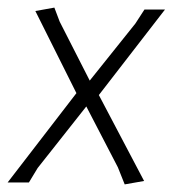

<svg xmlns="http://www.w3.org/2000/svg" viewBox="-25 -480 455 505"><path d="M235 -230 354 -4 303 5 285 -40 202 -200 74 -38 51 0H-5L176 -235L68 -451L118 -460L132 -423L211 -268L331 -418L355 -455H409Z"/></svg>

Font: Alegreya Sans SC Light
Style: Italic
Weight: 300
Italic angle: -7°
Designer: Juan Pablo del Peral
Foundry: Huerta Tipografica
Version: Version 2.007